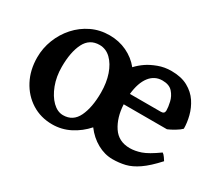

<svg xmlns="http://www.w3.org/2000/svg" viewBox="-94 -665 994 876"><g transform="rotate(30 403.0 -227.5)"><path d="M243.2 14.6Q182.1 14.6 134.3 -15.6Q86.4 -45.9 59.1 -98.1Q31.7 -150.4 31.7 -216.8Q31.7 -265.1 49.3 -310.3Q66.9 -355.5 98.9 -391.4Q130.9 -427.2 174.1 -448Q217.3 -468.8 268.6 -468.8Q317.9 -468.8 359.6 -449Q401.4 -429.2 429.7 -394Q447.8 -413.6 471.2 -429.7Q493.2 -444.8 525.4 -456.8Q557.6 -468.8 593.8 -468.8Q646 -468.8 680.9 -449.5Q715.8 -430.2 736.1 -399.7Q756.3 -369.1 765.1 -334.5Q773.9 -299.8 773.9 -268.6Q764.6 -258.8 744.4 -246.6Q724.1 -234.4 708.5 -228H480.5Q483.9 -160.2 514.2 -114.3Q544.4 -68.4 604 -68.4Q631.3 -68.4 662.1 -78.9Q692.9 -89.4 744.6 -126.5Q751 -123 759.5 -111.1Q768.1 -99.1 770 -95.2Q727.1 -47.9 692.6 -24.2Q658.2 -0.5 626.7 7.1Q595.2 14.6 561 14.6Q519.5 14.6 480.5 -7.1Q441.4 -28.8 412.6 -67.4Q379.9 -30.3 336.2 -7.8Q292.5 14.6 243.2 14.6ZM481.4 -283.2H644.5Q663.6 -283.2 663.6 -300.8Q663.6 -318.4 657.7 -344.2Q651.9 -370.1 634 -390.4Q616.2 -410.6 580.1 -410.6Q539.1 -410.6 513.4 -377.4Q487.8 -344.2 481.4 -283.2ZM265.1 -46.4Q317.4 -46.4 340.8 -95.2Q364.3 -144 364.3 -222.2Q364.3 -274.4 349.9 -316.4Q335.4 -358.4 309.8 -383.1Q284.2 -407.7 250.5 -407.7Q198.2 -407.7 174.3 -360.4Q150.4 -313 150.4 -234.9Q150.4 -183.6 166.7 -140.6Q183.1 -97.7 209.2 -72Q235.4 -46.4 265.1 -46.4Z"/></g></svg>

Font: David Libre
Style: Bold
Weight: 700
Designer: Ismar David, J. Victor Gaultney, Annie Olsen and Meir Sadan
Foundry: Monotype Imaging Inc. & SIL International
Version: Version 1.100; ttfautohint (v1.8.4.7-5d5b)